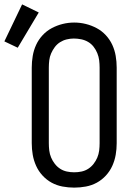

<svg xmlns="http://www.w3.org/2000/svg" viewBox="-89 -849 609 877"><path d="M250 8Q223 8 196.5 3Q170 -2 147 -14.5Q124 -27 105.5 -47Q87 -67 76 -91.5Q65 -116 60.5 -142Q56 -168 56 -195V-540Q56 -567 60.5 -593.5Q65 -620 76 -644Q87 -668 105.5 -688Q124 -708 147.5 -720.5Q171 -733 197 -739.5Q223 -746 250 -746Q277 -746 303 -739.5Q329 -733 352.5 -720.5Q376 -708 394.5 -688Q413 -668 424 -644Q435 -620 439.5 -593.5Q444 -567 444 -540V-195Q444 -168 439.5 -142Q435 -116 424 -91.5Q413 -67 394.5 -47Q376 -27 353 -14.5Q330 -2 303.5 3Q277 8 250 8ZM250 -62Q267 -62 283.5 -65.5Q300 -69 314 -78Q328 -87 338.5 -100.5Q349 -114 355.5 -129.5Q362 -145 364 -161.5Q366 -178 366 -195V-540Q366 -557 364 -573.5Q362 -590 355.5 -606Q349 -622 338.5 -635.5Q328 -649 313.5 -657.5Q299 -666 282 -669.5Q265 -673 248 -673Q232 -673 215.5 -669Q199 -665 185 -656Q171 -647 161 -633.5Q151 -620 144.5 -605Q138 -590 136 -573.5Q134 -557 134 -540V-195Q134 -178 136 -161.5Q138 -145 144.5 -129.5Q151 -114 161.5 -100.5Q172 -87 186 -78Q200 -69 216.5 -65.5Q233 -62 250 -62ZM-8 -631 -69 -660 12 -829 88 -792Z"/></svg>

Font: Zed Sans
Style: Regular
Weight: 400
Designer: Belleve Invis
Foundry: Belleve Invis
Version: Version 1.0.0; ttfautohint (v1.8.4)